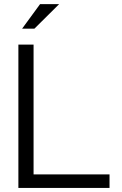

<svg xmlns="http://www.w3.org/2000/svg" viewBox="-20 -918 595 938"><path d="M69.8 0V-700.2H144V-65.9H515.1V0ZM175.8 -897.9H269L147.9 -777.8H87.9Z"/></svg>

Font: LT Superior
Style: Regular
Weight: 400
Designer: Daniel Lyons
Foundry: LyonsType
Version: Version 1.000